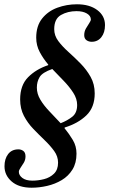

<svg xmlns="http://www.w3.org/2000/svg" viewBox="-20 -671 532 896"><path d="M128 205Q68 205 34.5 176Q1 147 1 105Q1 70 18 48Q35 26 66 26Q79 26 89 33.5Q99 41 99 59Q99 75 91 88.5Q83 102 75.5 112.5Q68 123 68 131Q68 147 84.5 159.5Q101 172 131 172Q158 172 185.5 165Q213 158 232 139.5Q251 121 251 88Q251 59 233 34Q215 9 188.5 -16.5Q162 -42 135.5 -69.5Q109 -97 91.5 -130.5Q74 -164 74 -207Q74 -273 111 -310.5Q148 -348 205 -367V-370Q182 -397 165.5 -428Q149 -459 149 -495Q149 -550 176.5 -584.5Q204 -619 247.5 -635Q291 -651 339 -651Q398 -651 434 -624Q470 -597 470 -554Q470 -519 453 -497.5Q436 -476 408 -476Q394 -476 383.5 -483.5Q373 -491 373 -507Q373 -524 381 -538Q389 -552 396.5 -563Q404 -574 404 -580Q404 -597 385.5 -608Q367 -619 337 -619Q296 -619 264.5 -601Q233 -583 233 -535Q233 -505 252 -479.5Q271 -454 299.5 -428.5Q328 -403 356 -374.5Q384 -346 403 -312Q422 -278 422 -235Q422 -170 383 -132.5Q344 -95 282 -76L281 -73Q303 -46 320 -17.5Q337 11 337 46Q337 90 318 120.5Q299 151 268 169.5Q237 188 200 196.5Q163 205 128 205ZM263 -96Q294 -108 317 -126Q340 -144 340 -181Q340 -210 322 -238Q304 -266 277.5 -293.5Q251 -321 224 -349Q178 -333 165 -311.5Q152 -290 152 -262Q152 -233 168.5 -205.5Q185 -178 211 -151Q237 -124 263 -96Z"/></svg>

Font: STIX Two Text Medium
Style: Italic
Weight: 500
Italic angle: -12°
Designer: Ross Mills, John Hudson & Paul Hanslow, Tiro Typeworks Ltd; with prior portions MicroPress Inc. and Coen Hoffman, Elsevi
Foundry: Tiro Typeworks Ltd
Version: Version 2.13 b171